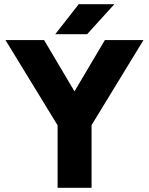

<svg xmlns="http://www.w3.org/2000/svg" viewBox="-20 -890 706 910"><path d="M253 0V-296L6 -700H189L333 -457L477 -700H660L414 -297V0ZM242 -728 353 -870H522L393 -728Z"/></svg>

Font: Figtree ExtraBold
Style: Regular
Weight: 800
Designer: Erik Kennedy
Foundry: Erik Kennedy
Version: Version 2.002